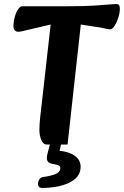

<svg xmlns="http://www.w3.org/2000/svg" viewBox="-20 -711 616 955"><path d="M214 8Q195 8 185.5 -14.5Q176 -37 176 -64Q176 -91 179.5 -124.5Q183 -158 190 -216L232 -589L117 -562Q105 -559 91.5 -556Q78 -553 70 -553Q60 -553 53 -561Q46 -569 47 -588Q48 -610 54.5 -631Q61 -652 71 -666Q81 -680 92 -680H321Q398 -680 446 -683Q494 -686 520 -688.5Q546 -691 557 -691Q567 -691 571 -687Q575 -683 576 -671Q577 -651 569.5 -626.5Q562 -602 550.5 -583.5Q539 -565 528 -565Q520 -565 501 -569.5Q482 -574 459 -577L382 -589L316 8ZM235 -18Q237 -27 241.5 -31Q246 -35 252 -36L278 -41Q286 -43 290 -38.5Q294 -34 292 -25L265 83L251 38Q308 38 344.5 59Q381 80 381 119Q381 148 363.5 168.5Q346 189 317.5 201Q289 213 256 218.5Q223 224 192 224Q179 224 174 218.5Q169 213 169 206Q169 190 176.5 180Q184 170 197 169Q229 165 254.5 155.5Q280 146 280 125Q280 116 272.5 112Q265 108 241 104Q228 102 220.5 95Q213 88 213 74Q213 69 214 63Q215 57 217 50Z"/></svg>

Font: Alkatra SemiBold
Style: Regular
Weight: 600
Designer: Suman Bhandary
Version: Version 1.100;gftools[0.9.22]